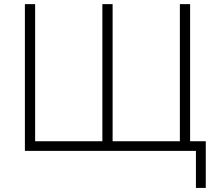

<svg xmlns="http://www.w3.org/2000/svg" viewBox="-20 -734 1051 934"><path d="M101.1 0V-713.9H150.9V-46.9H478V-713.9H527.8V-46.9H855V-713.9H904.8V-46.9H981V180.2H933.1V0Z"/></svg>

Font: OpenSans-Light
Style: Regular
Weight: 300
Foundry: Ascender Corporation
Version: Version 1.10